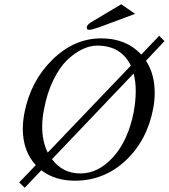

<svg xmlns="http://www.w3.org/2000/svg" viewBox="-20 -838 792 901"><path d="M727 -670 752 -645 665 -553Q706 -490 706 -403Q706 -367 699 -329Q670 -178 569 -84Q468 10 331 10Q238 10 174 -39L96 43L70 18L148 -63Q87 -129 87 -234Q87 -270 95 -310Q124 -458 226 -558Q328 -658 455 -658Q572 -658 643 -582ZM436 -624Q402 -624 365.5 -606.5Q329 -589 294 -555Q259 -521 230 -461.5Q201 -402 187 -327Q178 -283 178 -244Q178 -174 204 -122L594 -530Q548 -624 436 -624ZM399 -698Q387 -698 387 -709Q387 -721 408 -734L549 -818L614 -773L445 -710Q409 -698 399 -698ZM607 -493 224 -91Q274 -24 357 -24Q442 -24 511.5 -101.5Q581 -179 607 -310Q617 -364 617 -410Q617 -456 607 -493Z"/></svg>

Font: Linux Libertine O
Style: Italic
Weight: 400
Italic angle: -12°
Designer: Philipp H. Poll
Foundry: Philipp H. Poll
Version: Version 5.1.6